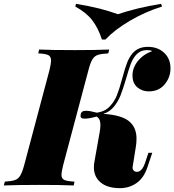

<svg xmlns="http://www.w3.org/2000/svg" viewBox="-67 -966 908 1000"><path d="M726 -700Q716 -705 700 -705Q679 -705 665 -698Q651 -691 639 -677Q623 -658 612.5 -629Q602 -600 589 -554Q573 -500 560.5 -468.5Q548 -437 526 -410Q504 -383 471 -373Q565 -367 604.5 -335Q644 -303 644 -244Q644 -219 640 -198L624 -98Q622 -86 628.5 -78.5Q635 -71 646 -71Q673 -71 689 -119L706 -170H726L700 -93Q682 -39 644 -12.5Q606 14 558 14Q493 14 457.5 -15.5Q422 -45 422 -94Q422 -110 424 -119L452 -277Q456 -297 456 -316Q456 -331 451.5 -341.5Q447 -352 437 -359Q397 -348 374 -348Q360 -348 355.5 -353Q351 -358 353 -369Q355 -380 361.5 -384.5Q368 -389 381 -389Q401 -389 438 -379Q479 -385 504 -411Q529 -437 542 -470Q555 -503 570 -559Q584 -611 595 -639.5Q606 -668 624 -689Q653 -722 703 -722Q755 -722 788 -691Q821 -660 821 -610Q821 -563 790.5 -526.5Q760 -490 708 -490Q673 -490 648 -511.5Q623 -533 623 -573Q623 -613 651 -648Q679 -683 726 -700ZM253 -57Q253 -36 267.5 -29Q282 -22 321 -20L317 0Q256 -3 140 -3Q14 -3 -47 0L-42 -20Q-7 -22 10.5 -28Q28 -34 38.5 -51.5Q49 -69 59 -106L191 -602Q199 -636 199 -650Q199 -672 184.5 -679Q170 -686 132 -688L137 -708Q195 -705 324 -705Q431 -705 502 -708L497 -688Q460 -686 442.5 -680Q425 -674 414.5 -657Q404 -640 394 -602L262 -106Q253 -68 253 -57ZM772 -946 777 -932Q688 -904 609 -857.5Q530 -811 482 -760H464Q444 -821 413 -861Q382 -901 325 -932L329 -946Q401 -934 450.5 -921.5Q500 -909 547 -892Q644 -925 772 -946Z"/></svg>

Font: Playfair Display SC Black
Style: Italic
Weight: 900
Italic angle: -14°
Designer: Claus Eggers Sørensen
Foundry: Claus Eggers Sørensen
Version: Version 1.200; ttfautohint (v1.6)